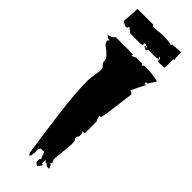

<svg xmlns="http://www.w3.org/2000/svg" viewBox="-318 -958 1038 1038"><g transform="rotate(45 201.0 -439.0)"><path d="M303.2 -818.8Q282.7 -814.9 262 -815.2Q241.2 -815.4 230.7 -815.4Q220.2 -815.4 220.2 -809.6Q220.2 -807.1 220.7 -806.6L209.5 -805.2L208 -809.6Q196.8 -809.6 196.8 -816.4V-822.8L208 -811.5L209.5 -822.8H196.8L197.8 -827.1L185.1 -825.2L184.1 -811.5Q172.4 -808.6 169.9 -808.6L92.3 -809.6L63 -832Q63 -817.9 51.8 -817.9Q40.5 -817.9 20.5 -832L26.9 -930.7H148.4Q148.4 -921.4 157.7 -921.4L221.7 -927.2Q267.1 -927.2 293.9 -919.9L295.4 -927.2L359.9 -932.1V-890.6L363.8 -877.9L359.4 -878.9Q355.5 -868.7 355.5 -855.5L356.4 -830.1Q356.4 -818.4 353 -808.6L303.7 -806.6Q304.2 -808.6 304.2 -819.8Q304.2 -831.1 294.9 -831.1L291 -830.1ZM261.7 22 261.2 31.7 244.1 54.2 226.1 42.5Q225.6 29.8 225.6 22.2Q225.6 14.6 232.4 13.7L217.3 -26.9H191.4L182.6 -15.1V3.4Q182.6 8.3 191.4 25.9L182.6 8.8V16.1Q182.6 42.5 172.9 42.5L164.6 31.7Q160.2 -0.5 148.2 -85Q136.2 -169.4 129.4 -221.7Q109.9 -372.1 109.9 -467.3Q109.9 -483.4 115.2 -514.4Q120.6 -545.4 120.6 -555.4Q120.6 -565.4 117.9 -570.6Q115.2 -575.7 108.6 -582.8Q102.1 -589.8 100.6 -591.8Q100.6 -619.6 85 -634.8Q66.4 -653.8 41 -671.4L31.2 -692.9L41 -704.6H34.2Q22 -704.6 12.7 -716.8H5.9Q33.7 -719.2 52.2 -739.7H182.6V-727.5Q207 -739.7 208.5 -739.7H252.9L261.2 -731L270.5 -739.7Q338.9 -739.7 378.9 -727.5L350.1 -683.1H339.4V-671.4H350.1L310.1 -591.8Q321.8 -589.8 330.6 -580.1Q326.2 -556.6 317.9 -483.6Q309.6 -410.6 300.8 -377.4H290.5Q292.5 -353.5 300.8 -343.8V-252.4H283.7Q291.5 -248 291.5 -226.6L290.5 -219.2L281.7 -208V-196.3Q292.5 -196.3 292.5 -162.1L281.7 -38.6Q281.7 -32.7 290.5 -15.1L281.7 -3.9H290.5L300.8 18.6H281.7L270.5 7.8H261.2L252.9 -3.9V29.3Q260.3 29.3 261.7 22Z"/></g></svg>

Font: Butcherman
Style: Regular
Weight: 400
Version: Version 001.004